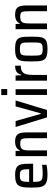

<svg xmlns="http://www.w3.org/2000/svg" viewBox="1144 -1928 791 3120"><g transform="rotate(-90 1540.0 -367.5)"><path d="M261 8Q203 8 165 -1Q127 -10 104 -29Q81 -48 70 -78.5Q59 -109 55.5 -153Q52 -197 52 -254Q52 -326 58 -376.5Q64 -427 83.5 -458Q103 -489 144 -503.5Q185 -518 255 -518Q309 -518 343.5 -508.5Q378 -499 398 -479.5Q418 -460 427 -429Q436 -398 438 -354.5Q440 -311 440 -255V-225H145Q145 -175 149 -144Q153 -113 166.5 -97Q180 -81 207 -75.5Q234 -70 281 -70Q302 -70 326 -71Q350 -72 375.5 -75Q401 -78 423 -80V-7Q405 -3 377.5 0.5Q350 4 320 6Q290 8 261 8ZM351 -271V-293Q351 -343 346.5 -372.5Q342 -402 331 -416.5Q320 -431 301 -436Q282 -441 252 -441Q217 -441 195.5 -435.5Q174 -430 163.5 -414Q153 -398 149 -368Q145 -338 145 -290H370Z M563 0V-510H647L651 -441H658Q668 -467 686 -483.5Q704 -500 732 -509Q760 -518 800 -518Q848 -518 877.5 -506Q907 -494 922.5 -469.5Q938 -445 943.5 -408.5Q949 -372 949 -322V0H855V-287Q855 -337 852 -366.5Q849 -396 839.5 -410.5Q830 -425 811 -430Q792 -435 760 -435Q723 -435 702 -424Q681 -413 671 -391.5Q661 -370 658.5 -338Q656 -306 656 -264V0Z M1193 0 1037 -510H1134L1250 -100H1258L1372 -510H1468L1313 0Z M1556 -646V-743H1653V-646ZM1558 0V-510H1651V0Z M1790 0V-510H1874L1878 -417H1885Q1896 -457 1916 -479Q1936 -501 1965.5 -509.5Q1995 -518 2033 -518V-426Q1975 -426 1942 -406Q1909 -386 1896 -342.5Q1883 -299 1883 -229V0Z M2304 8Q2248 8 2210.5 0.5Q2173 -7 2151 -24.5Q2129 -42 2118.5 -72Q2108 -102 2105 -147Q2102 -192 2102 -255Q2102 -319 2105 -363.5Q2108 -408 2118.5 -438Q2129 -468 2151 -485.5Q2173 -503 2210.5 -510.5Q2248 -518 2304 -518Q2360 -518 2397 -511Q2434 -504 2456 -486Q2478 -468 2488.5 -438Q2499 -408 2502 -363.5Q2505 -319 2505 -255Q2505 -192 2502 -147Q2499 -102 2488.5 -72Q2478 -42 2456 -24.5Q2434 -7 2397 0.5Q2360 8 2304 8ZM2303 -70Q2344 -70 2366 -76.5Q2388 -83 2397.5 -102Q2407 -121 2409 -158Q2411 -195 2411 -255Q2411 -316 2409 -352.5Q2407 -389 2397.5 -408Q2388 -427 2365.5 -433.5Q2343 -440 2303 -440Q2264 -440 2241.5 -433.5Q2219 -427 2209.5 -408Q2200 -389 2198 -352.5Q2196 -316 2196 -255Q2196 -195 2198 -158Q2200 -121 2209.5 -102Q2219 -83 2241 -76.5Q2263 -70 2303 -70Z M2626 0V-510H2710L2714 -441H2721Q2731 -467 2749 -483.5Q2767 -500 2795 -509Q2823 -518 2863 -518Q2911 -518 2940.5 -506Q2970 -494 2985.5 -469.5Q3001 -445 3006.5 -408.5Q3012 -372 3012 -322V0H2918V-287Q2918 -337 2915 -366.5Q2912 -396 2902.5 -410.5Q2893 -425 2874 -430Q2855 -435 2823 -435Q2786 -435 2765 -424Q2744 -413 2734 -391.5Q2724 -370 2721.5 -338Q2719 -306 2719 -264V0Z"/></g></svg>

Font: Saira SemiCondensed Medium
Style: Regular
Weight: 500
Width: 4
Designer: Hector Gatti with collaboration of the Omnibus-Type team
Foundry: Omnibus-Type
Version: Version 1.101